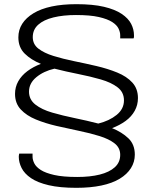

<svg xmlns="http://www.w3.org/2000/svg" viewBox="-20 -718 733 920"><path d="M346 182Q267 182 213.5 169.5Q160 157 128.5 135.5Q97 114 83.5 87Q70 60 70 33Q70 31 70.5 26.5Q71 22 72 18H136V33Q136 48 144.5 65Q153 82 175.5 96.5Q198 111 240 120.5Q282 130 350 130Q412 130 458 118.5Q504 107 530 83.5Q556 60 556 24Q556 -10 529 -31Q502 -52 457 -66Q412 -80 358.5 -91Q305 -102 251 -114.5Q197 -127 152 -145.5Q107 -164 79.5 -193.5Q52 -223 52 -268Q52 -301 67.5 -328.5Q83 -356 111 -377Q139 -398 176 -412Q129 -431 98.5 -461Q68 -491 68 -539Q68 -575 86.5 -604Q105 -633 140.5 -654.5Q176 -676 227.5 -687Q279 -698 346 -698Q425 -698 478 -685.5Q531 -673 563 -651.5Q595 -630 608.5 -603.5Q622 -577 622 -549Q622 -547 622 -542.5Q622 -538 620 -534H556V-549Q556 -564 548 -581Q540 -598 517.5 -612.5Q495 -627 453.5 -636.5Q412 -646 344 -646Q283 -646 236 -634.5Q189 -623 163 -599.5Q137 -576 137 -540Q137 -506 164 -485Q191 -464 236 -450Q281 -436 335 -425Q389 -414 442.5 -401.5Q496 -389 541.5 -370.5Q587 -352 614 -322.5Q641 -293 641 -248Q641 -215 625.5 -187Q610 -159 582 -138.5Q554 -118 517 -104Q564 -85 595 -55.5Q626 -26 626 23Q626 58 607.5 87.5Q589 117 553.5 138.5Q518 160 465.5 171Q413 182 346 182ZM451 -126Q504 -139 539 -167.5Q574 -196 574 -237Q574 -276 543.5 -299.5Q513 -323 462.5 -337.5Q412 -352 354 -363.5Q296 -375 241 -389Q189 -377 154 -348Q119 -319 119 -279Q119 -241 149.5 -217Q180 -193 230 -178.5Q280 -164 338.5 -152Q397 -140 451 -126Z"/></svg>

Font: Archivo Expanded ExtraLight
Style: Regular
Weight: 250
Width: 7
Designer: Hector Gatti
Foundry: Omnibus-Type
Version: Version 2.001